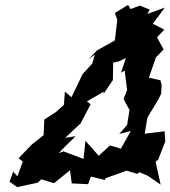

<svg xmlns="http://www.w3.org/2000/svg" viewBox="-20 -731 695 784"><path d="M503 -711 449 -678 459 -650 449 -566 376 -525 341 -489 367 -508 357 -472 317 -428 272 -334 245 -357 241 -303 209 -274 161 -243 158 -179 110 -141 56 -85 73 -71 51 -11 34 -30 19 11 50 33 134 15 149 1 196 16H202L266 -36L273 18L340 21L351 -10L409 4L410 -3L497 -34L541 -21L549 -28L584 -13L636 23L614 -76L602 -61L626 -79L655 -154L652 -195L571 -185L582 -251L626 -324L638 -348L640 -384L635 -403L588 -414L617 -497L648 -529L621 -579L651 -610L604 -634L653 -700L582 -674L591 -692L551 -708L513 -694ZM231 -118 289 -175 246 -168 309 -227 350 -305 335 -317 404 -357 403 -348 441 -404 442 -475 464 -480 526 -508 507 -532 474 -434 489 -443 499 -364 485 -328 490 -316 509 -282 499 -221 467 -184 514 -196 453 -87 474 -124 429 -137 383 -95 329 -156 321 -82 239 -113 221 -106Z"/></svg>

Font: Asimov Aggro
Style: CondIt
Weight: 500
Designer: Google
Version: Version 2.000980; 2014